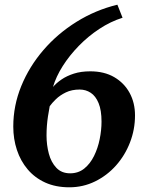

<svg xmlns="http://www.w3.org/2000/svg" viewBox="-20 -784 626 817"><path d="M275 13Q217 13 172.5 -7.2Q128 -27.5 97.8 -63.2Q67.5 -99 52 -145.8Q36.5 -192.5 36.5 -245.5Q36.5 -334.5 70.5 -417.8Q104.5 -501 164.8 -571Q225 -641 305.8 -691.2Q386.5 -741.5 479.5 -764L501.5 -708.5Q450.5 -692.5 403 -661.2Q355.5 -630 315.5 -589Q275.5 -548 247 -503Q218.5 -458 205.5 -414Q219.5 -430.5 241.8 -445.8Q264 -461 294.5 -470.8Q325 -480.5 364 -480.5Q423.5 -480.5 466 -455.8Q508.5 -431 531.5 -388.8Q554.5 -346.5 554.5 -293Q554.5 -233 533.2 -178Q512 -123 473.8 -80Q435.5 -37 384.5 -12Q333.5 13 275 13ZM278.5 -46.5Q313.5 -46.5 338.8 -67Q364 -87.5 380.2 -120.5Q396.5 -153.5 404.2 -192Q412 -230.5 412 -266.5Q412 -315 399.5 -345.2Q387 -375.5 366 -389.2Q345 -403 319 -403Q285.5 -403 260.2 -390.8Q235 -378.5 218 -362Q201 -345.5 191.5 -332Q187 -308.5 184 -288.2Q181 -268 179.5 -248.2Q178 -228.5 178 -207.5Q178 -167 187.8 -130.2Q197.5 -93.5 219.8 -70Q242 -46.5 278.5 -46.5Z"/></svg>

Font: Merriweather 20pt
Style: Bold Italic
Weight: 700
Italic angle: -7.8°
Version: Version 2.101